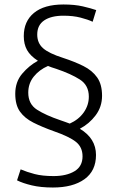

<svg xmlns="http://www.w3.org/2000/svg" viewBox="-20 -727 521 856"><path d="M216 109Q162 109 122 99.5Q82 90 56 77L72 28Q100 40 134.5 49Q169 58 219 58Q276 58 312 36.5Q348 15 348 -30Q348 -71 318.5 -94.5Q289 -118 220 -142Q167 -161 128.5 -180.5Q90 -200 69 -229.5Q48 -259 48 -309Q48 -362 79 -398.5Q110 -435 149 -456Q115 -478 100.5 -504Q86 -530 86 -566Q86 -632 131.5 -669.5Q177 -707 263 -707Q313 -707 349.5 -698.5Q386 -690 409 -682L393 -630Q372 -640 339 -648.5Q306 -657 263 -657Q208 -657 177 -636Q146 -615 146 -573Q146 -535 172 -512Q198 -489 261 -469Q313 -452 352 -432.5Q391 -413 413 -382Q435 -351 435 -300Q435 -251 406.5 -213Q378 -175 336 -153Q408 -110 408 -36Q408 35 356.5 72Q305 109 216 109ZM291 -176Q331 -194 353.5 -226Q376 -258 376 -296Q376 -347 336 -372.5Q296 -398 231 -420Q219 -424 209.5 -427Q200 -430 194 -433Q155 -416 130.5 -385.5Q106 -355 106 -314Q106 -263 145 -238Q184 -213 249 -191Q259 -188 270.5 -183.5Q282 -179 291 -176Z"/></svg>

Font: Ubuntu Sans Light
Style: Regular
Weight: 300
Designer: Dalton Maag Ltd
Foundry: Dalton Maag Ltd
Version: Version 1.006; ttfautohint (v1.8.4.7-5d5b)